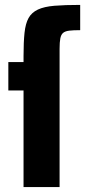

<svg xmlns="http://www.w3.org/2000/svg" viewBox="-20 -763 350 783"><path d="M76 0V-394H14V-510H76V-535Q76 -591 80 -629Q84 -667 96.5 -689.5Q109 -712 134.5 -724Q160 -736 202 -739.5Q244 -743 307 -743V-640Q279 -640 262.5 -638Q246 -636 237.5 -629Q229 -622 226 -606.5Q223 -591 223 -564V0Z"/></svg>

Font: Saira Condensed ExtraBold
Style: Regular
Weight: 800
Width: 3
Designer: Hector Gatti with collaboration of the Omnibus-Type team
Foundry: Omnibus-Type
Version: Version 1.101